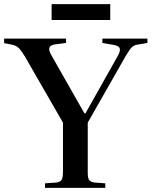

<svg xmlns="http://www.w3.org/2000/svg" viewBox="-25 -910 734 930"><path d="M193 0V-22L249 -26Q267 -29 273.5 -39Q280 -49 280 -78V-316L94 -639Q78 -665 65.5 -677.5Q53 -690 31 -694L-5 -701V-723H295V-702L242 -695Q219 -692 214.5 -679Q210 -666 223 -644L384 -361H389L546 -640Q559 -663 555 -675.5Q551 -688 528 -692L471 -702V-723H689V-702L642 -694Q625 -692 614 -681.5Q603 -671 584 -639L400 -316V-74Q400 -48 406.5 -38.5Q413 -29 432 -26L485 -22V0ZM225 -813V-890H509V-813Z"/></svg>

Font: Literata 60pt Medium
Style: Regular
Weight: 500
Designer: Latin by Veronika Burian and Jose Scaglione. Greek by Irene Vlachou. Cyrillic by Vera Evstafieva.
Foundry: TypeTogether
Version: Version 3.103;gftools[0.9.29]